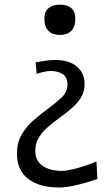

<svg xmlns="http://www.w3.org/2000/svg" viewBox="-20 -597 456 839"><path d="M241.7 -444.3Q210.4 -444.3 192.1 -461.7Q173.8 -479 173.8 -516.1Q173.8 -546.4 192.4 -561.5Q210.9 -576.7 242.2 -576.7Q273.9 -576.7 291.5 -561.5Q309.1 -546.4 309.1 -516.1Q309.1 -479 291.3 -461.7Q273.4 -444.3 241.7 -444.3ZM235.8 222.2Q153.3 222.2 103.8 185.1Q54.2 147.9 54.2 74.7Q54.2 26.4 75 -9.3Q95.7 -44.9 126.7 -71.8Q157.7 -98.6 188 -120.6Q222.7 -146 248.8 -170.7Q274.9 -195.3 274.9 -226.6Q274.9 -261.2 252.9 -273.9Q231 -286.6 202.1 -287.1Q189.9 -287.1 171.6 -283Q153.3 -278.8 140.1 -274.4L135.7 -324.7Q151.4 -327.6 176.3 -331.3Q201.2 -335 221.2 -335Q282.2 -335 315.9 -306.2Q349.6 -277.3 349.6 -230Q349.6 -196.8 334 -171.1Q318.4 -145.5 293.7 -124.3Q269 -103 241.2 -83Q214.4 -63.5 189.9 -42.5Q165.5 -21.5 149.9 3.7Q134.3 28.8 134.3 61.5Q134.3 105 165 127Q195.8 148.9 249.5 149.9Q271 149.9 312.5 139.2Q354 128.4 401.4 108.9L405.8 185.5Q384.8 192.4 355.2 201.2Q325.7 210 294.2 216.1Q262.7 222.2 235.8 222.2Z"/></svg>

Font: Pinar DS4-Regular
Style: Regular
Weight: 400
Designer: Amin Abedi
Version: Version 2.000